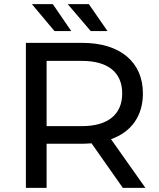

<svg xmlns="http://www.w3.org/2000/svg" viewBox="-20 -907 767 927"><path d="M205 0V-213H378C389 -213 403 -214 422 -215L573 0H682L516 -235C615 -270 670 -348 670 -456C670 -608 559 -700 378 -700H105V0ZM205 -613H375C502 -613 570 -557 570 -456C570 -355 502 -298 375 -298H205ZM307 -887 418 -757H499L409 -887ZM243 -757H324L235 -887H134Z"/></svg>

Font: Malon Grotesk Med
Style: Regular
Weight: 500
Designer: Julieta Ulanovsky
Foundry: Julieta Ulanovsky
Version: Version 7.200